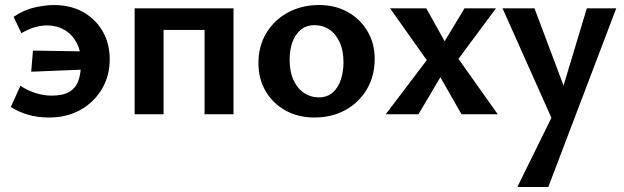

<svg xmlns="http://www.w3.org/2000/svg" viewBox="-20 -454 2480 763"><path d="M175 13Q130 13 92 2Q54 -9 23 -29L61 -113Q90 -94 122 -84Q154 -74 185 -74Q229 -74 254.5 -88.5Q280 -103 291 -132Q302 -161 302 -205Q302 -252 284 -285Q266 -318 235.5 -335.5Q205 -353 167 -353Q142 -353 116 -345Q90 -337 65 -322L34 -387Q75 -415 118 -424.5Q161 -434 194 -434Q261 -434 310.5 -406Q360 -378 388 -329.5Q416 -281 416 -218Q416 -152 384.5 -99.5Q353 -47 299 -17Q245 13 175 13ZM104 -169 111 -253 357 -249 350 -179Z M793 0V-421H908V0ZM515 0V-421H630V0ZM570 -335V-421H853V-335Z M1229 13Q1165 13 1114.5 -15Q1064 -43 1035.5 -92Q1007 -141 1007 -203Q1007 -271 1038.5 -323Q1070 -375 1124.5 -404.5Q1179 -434 1248 -434Q1312 -434 1361.5 -406.5Q1411 -379 1440 -330.5Q1469 -282 1469 -219Q1469 -152 1438 -99.5Q1407 -47 1353 -17Q1299 13 1229 13ZM1246 -67Q1281 -67 1303 -87Q1325 -107 1335 -139Q1345 -171 1345 -206Q1345 -254 1329.5 -287Q1314 -320 1288.5 -337Q1263 -354 1231 -354Q1197 -354 1174.5 -335Q1152 -316 1141.5 -285Q1131 -254 1131 -217Q1131 -169 1146.5 -135.5Q1162 -102 1188.5 -84.5Q1215 -67 1246 -67Z M1513 0 1676 -215 1530 -421H1674L1747 -290L1826 -421H1951L1802 -220L1958 0H1814L1730 -147L1643 0Z M2190 56 1977 -421H2104L2236 -70ZM2312 -421H2429L2159 289H2036L2196 -36Z"/></svg>

Font: Ysabeau
Style: Bold
Weight: 700
Designer: Christian Thalmann (Catharsis Fonts)
Version: Version 2.000;gftools[0.9.27.dev2+g8671c4b]